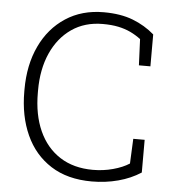

<svg xmlns="http://www.w3.org/2000/svg" viewBox="-52 -769 750 828"><g transform="rotate(5 322.5 -355.5)"><path d="M375.5 10.3Q270 10.3 198 -35.9Q126 -82 89.1 -163.6Q52.2 -245.1 52.2 -350.6V-359.9Q52.2 -466.3 90.6 -547.6Q128.9 -628.9 199.2 -675Q269.5 -721.2 364.3 -721.2Q437.5 -721.2 490.5 -700.7Q543.5 -680.2 584.5 -644.5V-506.3H534.7L529.8 -619.6Q508.3 -635.7 484.6 -647Q460.9 -658.2 431.9 -664.3Q402.8 -670.4 364.3 -670.4Q286.6 -670.4 229.7 -631.1Q172.9 -591.8 141.8 -522.2Q110.8 -452.6 110.8 -360.8V-350.6Q110.8 -255.9 142.3 -186Q173.8 -116.2 233.2 -78.1Q292.5 -40 376 -40Q420.9 -40 462.6 -51.3Q504.4 -62.5 533.2 -81.1L538.1 -188.5H587.4V-46.9Q543.9 -18.6 489.5 -4.2Q435.1 10.3 375.5 10.3Z"/></g></svg>

Font: Roboto Slab LO Light
Style: Regular
Weight: 300
Designer: Google
Version: Version 2.000